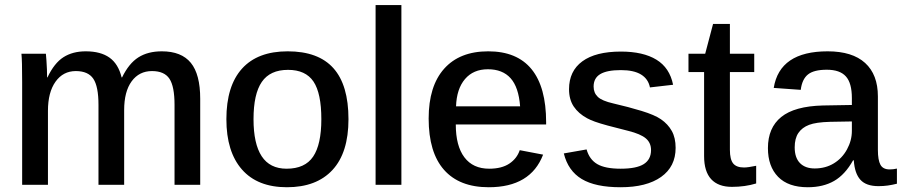

<svg xmlns="http://www.w3.org/2000/svg" viewBox="-20 -745 3636 774"><path d="M173.3 -298.3V0H69.3V-413.6Q69.3 -459 68.6 -486.6Q67.9 -514.2 66.4 -528.3H165Q166 -519 167.2 -501.5Q168.5 -483.9 169.2 -465.1Q169.9 -446.3 169.9 -433.1H171.4Q198.7 -490.7 235.8 -514.4Q272.9 -538.1 325.7 -538.1Q385.7 -538.1 421.4 -512.7Q457 -487.3 470.2 -433.1H472.2Q499.5 -489.3 537.8 -513.7Q576.2 -538.1 632.3 -538.1Q711.4 -538.1 749.3 -491.7Q787.1 -445.3 787.1 -346.7V0H683.6V-322.3Q683.6 -396.5 663.1 -427.5Q642.6 -458.5 592.8 -458.5Q541 -458.5 510.7 -417.2Q480.5 -376 480.5 -300.8V0H377V-322.3Q377 -396.5 356.2 -427.5Q335.4 -458.5 285.6 -458.5Q234.4 -458.5 203.9 -415.8Q173.3 -373 173.3 -298.3Z M1384.8 -264.6Q1384.8 -129.4 1320.3 -59.8Q1255.9 9.8 1136.7 9.8Q1018.1 9.8 955.3 -61.8Q892.6 -133.3 892.6 -264.6Q892.6 -398.4 955.6 -468.3Q1018.6 -538.1 1139.6 -538.1Q1263.2 -538.1 1324 -470.2Q1384.8 -402.3 1384.8 -264.6ZM1275.4 -264.6Q1275.4 -369.1 1243.7 -416.3Q1211.9 -463.4 1141.1 -463.4Q1068.8 -463.4 1035.4 -414.8Q1002 -366.2 1002 -264.6Q1002 -165.5 1034.9 -115.2Q1067.9 -64.9 1135.3 -64.9Q1209.5 -64.9 1242.4 -113.8Q1275.4 -162.6 1275.4 -264.6Z M1598.1 -724.6V0H1494.1V-724.6Z M1817.4 -243.2Q1817.4 -156.7 1852.1 -110.8Q1886.7 -64.9 1952.1 -64.9Q2002.4 -64.9 2033.2 -85.4Q2064 -106 2075.2 -139.6L2169.4 -121.6Q2119.1 9.8 1950.2 9.8Q1832 9.8 1770 -60.3Q1708 -130.4 1708 -267.1Q1708 -397.9 1770.5 -468Q1833 -538.1 1948.2 -538.1Q2064 -538.1 2122.8 -466.1Q2181.6 -394 2181.6 -252V-243.2ZM2076.7 -316.4Q2070.8 -393.6 2038.3 -429.7Q2005.9 -465.8 1946.8 -465.8Q1888.2 -465.8 1854.5 -426.3Q1820.8 -386.7 1818.4 -316.4Z M2703.6 -148.9Q2703.6 -73.2 2645 -31.7Q2586.4 9.8 2481.9 9.8Q2379.9 9.8 2325 -23.4Q2270 -56.6 2252.9 -126.5L2344.7 -142.6Q2356 -102.1 2387.7 -83.5Q2419.4 -64.9 2481.9 -64.9Q2545.9 -64.9 2575.2 -83.5Q2604.5 -102.1 2604.5 -140.1Q2604.5 -169.4 2583.3 -187.3Q2562 -205.1 2513.2 -217.3Q2462.4 -230 2429.9 -238.8Q2397.5 -247.6 2378.2 -254.6Q2358.9 -261.7 2347.2 -268.1Q2312 -287.1 2293 -315.4Q2273.9 -343.8 2273.9 -385.3Q2273.9 -458.5 2327.6 -497.8Q2381.3 -537.1 2482.9 -537.1Q2572.8 -537.1 2626.2 -504.4Q2679.7 -471.7 2693.4 -403.3L2600.1 -392.6Q2593.3 -426.8 2564.2 -444.6Q2535.2 -462.4 2482.9 -462.4Q2426.8 -462.4 2399.9 -446.3Q2373 -430.2 2373 -396Q2373 -370.6 2389.9 -354.5Q2406.7 -338.4 2452.1 -328.1Q2513.2 -314 2566.2 -297.9Q2619.1 -281.7 2644.5 -264.2Q2672.9 -244.6 2688.2 -217Q2703.6 -189.5 2703.6 -148.9Z M3028.3 -5.4Q2983.4 8.3 2930.7 8.3Q2875.5 8.3 2846.9 -22.7Q2818.4 -53.7 2818.4 -115.7V-454.6H2755.4V-528.3H2822.8L2854.5 -648.4H2922.4V-528.3H3020.5V-454.6H2922.4V-141.1Q2922.4 -102.5 2935.5 -86.2Q2948.7 -69.8 2979.5 -69.8Q2995.1 -69.8 3028.3 -76.7Z M3236.3 9.8Q3157.7 9.8 3116.7 -32.2Q3075.7 -74.2 3075.7 -147.9Q3075.7 -230 3129.4 -273.4Q3183.1 -316.9 3297.4 -319.8L3414.1 -321.8V-349.6Q3414.1 -410.2 3389.9 -437Q3365.7 -463.9 3313 -463.9Q3260.7 -463.9 3237.1 -444.8Q3213.4 -425.8 3208 -382.8L3099.1 -390.6Q3123 -538.1 3316.4 -538.1Q3416 -538.1 3467.5 -491.2Q3519 -444.3 3519 -356.4V-140.6Q3519 -99.6 3529.3 -80.8Q3539.6 -62 3566.4 -62Q3581.1 -62 3595.7 -65.4V-4.4Q3576.2 0.5 3558.8 2.9Q3541.5 5.4 3521.5 5.4Q3471.7 5.4 3448.5 -20.3Q3425.3 -45.9 3421.9 -98.6H3418.9Q3386.7 -41 3342.5 -15.6Q3298.3 9.8 3236.3 9.8ZM3414.1 -255.4 3326.7 -253.9Q3269.5 -252.4 3241.7 -241.7Q3213.4 -231 3198.5 -209Q3183.6 -187 3183.6 -150.9Q3183.6 -109.4 3204.8 -87.6Q3226.1 -65.9 3264.2 -65.9Q3307.6 -65.9 3341.3 -86.4Q3375 -106.9 3394.5 -142.8Q3414.1 -178.7 3414.1 -217.3Z"/></svg>

Font: Arimo Medium
Style: Regular
Weight: 500
Designer: Steve Matteson
Foundry: Monotype Imaging Inc.
Version: Version 1.33